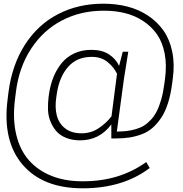

<svg xmlns="http://www.w3.org/2000/svg" viewBox="-20 -810 990 1040"><path d="M424.8 171.9H431.2Q627.4 171.9 772 67.9L791 100.1Q645.5 210 428.2 210Q211.9 210 102.3 81.8Q-7.3 -46.4 21 -270L25.9 -310.1Q44.9 -458 114.5 -566.9Q184.1 -675.8 293.5 -732.9Q402.8 -790 540 -790Q609.9 -790 671.1 -774.2Q732.4 -758.3 782.2 -725.1Q832 -691.9 865.5 -644.5Q898.9 -597.2 912.8 -530.5Q926.8 -463.9 916 -384.8L912.1 -355Q904.3 -295.9 889.4 -249.8Q874.5 -203.6 853 -171.6Q831.5 -139.6 806.2 -117.4Q780.8 -95.2 748.3 -83Q715.8 -70.8 682.1 -65.4Q648.4 -60.1 607.9 -60.1H583V-136.2Q519 -49.8 414.1 -49.8Q372.1 -49.8 338.9 -63Q305.7 -76.2 285.9 -98.6Q266.1 -121.1 253.7 -151.1Q241.2 -181.2 240 -215.1Q238.8 -249 243.2 -285.2L246.1 -305.2Q253.4 -352.1 269.5 -392.1Q285.6 -432.1 312.5 -466.3Q339.4 -500.5 381.1 -520.3Q422.9 -540 475.1 -540Q532.7 -540 570.1 -515.6Q607.4 -491.2 625 -453.1L645 -529.8H674.8L650.9 -379.9L612.8 -97.2Q642.6 -97.7 666 -100.3Q689.5 -103 714.4 -110.1Q739.3 -117.2 758.5 -128.9Q777.8 -140.6 796.4 -160.2Q814.9 -179.7 828.6 -206.3Q842.3 -232.9 853 -270.3Q863.8 -307.6 870.1 -355L874 -384.8Q883.8 -459 871.8 -520.5Q859.9 -582 830.1 -624.3Q800.3 -666.5 756.1 -695.8Q711.9 -725.1 658.9 -738.5Q606 -752 545.9 -752H540Q416.5 -752 315.4 -699.2Q214.4 -646.5 148.4 -545.9Q82.5 -445.3 65.9 -310.1L61 -270Q47.9 -165 67.9 -81.1Q87.9 2.9 136.7 58.1Q185.5 113.3 258.8 142.6Q332 171.9 424.8 171.9ZM613.8 -410.2Q596.2 -447.3 562 -474.6Q527.8 -502 477.1 -502Q396.5 -502 349.1 -448Q301.8 -394 288.1 -305.2L285.2 -285.2Q276.4 -228.5 287.6 -184.8Q298.8 -141.1 333 -114.5Q367.2 -87.9 421.9 -87.9Q472.7 -87.9 514.4 -115.5Q556.2 -143.1 584 -180.2Z"/></svg>

Font: Cooper Hewitt
Style: Light Italic
Weight: 704
Designer: Village Type and Design LLC
Foundry: Cooper Hewitt Smithsonian Design Museum
Version: 1.000